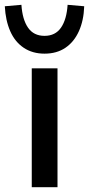

<svg xmlns="http://www.w3.org/2000/svg" viewBox="-51 -778 370 798"><path d="M81 0V-494H188V0ZM134 -555Q84 -555 47.5 -579.5Q11 -604 -8.5 -648.5Q-28 -693 -31 -752L38 -758Q42 -697 65.5 -663Q89 -629 134 -629Q179 -629 202.5 -663Q226 -697 230 -758L299 -752Q297 -693 277 -648.5Q257 -604 221 -579.5Q185 -555 134 -555Z"/></svg>

Font: Nunito Sans 9pt SemiBold
Style: Regular
Weight: 600
Version: Version 3.101;gftools[0.9.27]